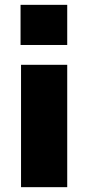

<svg xmlns="http://www.w3.org/2000/svg" viewBox="-20 -774 365 794"><path d="M65 -588V-754H258V-588ZM67 0V-506H258V0Z"/></svg>

Font: Nunito Sans 7pt Black
Style: Regular
Weight: 900
Designer: Vernon Adams
Foundry: Vernon Adams
Version: Version 3.101;gftools[0.9.27]